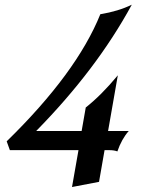

<svg xmlns="http://www.w3.org/2000/svg" viewBox="-20 -624 625 798"><path d="M279.3 153.3 306.2 0H21L7.8 -36.6Q298.3 -320.3 397 -564.9Q471.7 -577.1 527.8 -604.5Q381.8 -335.4 130.4 -79.6H319.3L336.4 -177.2Q401.4 -228.5 469.7 -311L429.2 -79.6H515.1Q485.4 -45.9 467.8 5.4Q455.1 0 432.6 0H414.6L391.6 131.8Z"/></svg>

Font: Kelvinch
Style: Bold Italic
Weight: 700
Italic angle: -10°
Designer: Paul James Miller
Foundry: High-Logic / Made with FontCreator
Version: Version 3.30 September 23, 2016